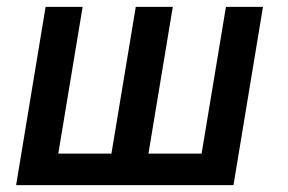

<svg xmlns="http://www.w3.org/2000/svg" viewBox="-20 -540 840 560"><path d="M27 0 113 -520H221L150 -92H305L376 -520H484L413 -92H568L639 -520H747L661 0Z"/></svg>

Font: Iosevka Aile Semibold Oblique
Style: Regular
Weight: 600
Italic angle: -9°
Designer: Belleve Invis
Foundry: Belleve Invis
Version: Version 31.1.0; ttfautohint (v1.8.4)